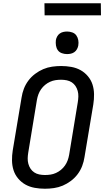

<svg xmlns="http://www.w3.org/2000/svg" viewBox="-20 -1147 640 1175"><path d="M255 8Q223 8 192.5 2.5Q162 -3 136.5 -17Q111 -31 91.5 -54Q72 -77 63 -105Q54 -133 53.5 -164.5Q53 -196 58 -227L112 -550Q116 -577 126 -603.5Q136 -630 153.5 -653.5Q171 -677 195 -695Q219 -713 245 -724Q271 -735 299 -739Q327 -743 354 -743Q386 -743 416.5 -737.5Q447 -732 472.5 -718Q498 -704 517.5 -681Q537 -658 546 -630Q555 -602 555.5 -570.5Q556 -539 551 -508L497 -185Q493 -158 483 -131.5Q473 -105 455.5 -81.5Q438 -58 414 -40Q390 -22 364 -11Q338 0 310 4Q282 8 255 8ZM255 -76Q272 -76 289 -78.5Q306 -81 322.5 -88.5Q339 -96 353 -107.5Q367 -119 377.5 -134Q388 -149 394 -165.5Q400 -182 403 -199L456 -521Q459 -539 459.5 -556.5Q460 -574 455.5 -590.5Q451 -607 442 -620.5Q433 -634 419.5 -643Q406 -652 389 -655.5Q372 -659 354 -659Q337 -659 320 -656.5Q303 -654 286.5 -646.5Q270 -639 256 -627.5Q242 -616 231.5 -601Q221 -586 215 -569.5Q209 -553 206 -536L153 -214Q150 -196 149.5 -178.5Q149 -161 153.5 -144.5Q158 -128 167 -114.5Q176 -101 189.5 -92Q203 -83 220 -79.5Q237 -76 255 -76ZM390 -816Q374 -816 358.5 -821.5Q343 -827 334 -839.5Q325 -852 322.5 -868.5Q320 -885 322 -902Q324 -913 330 -924Q336 -935 346 -942Q356 -949 367.5 -951.5Q379 -954 391 -954Q407 -954 422.5 -948.5Q438 -943 447 -930.5Q456 -918 459 -901.5Q462 -885 459 -868Q457 -857 451 -846Q445 -835 435 -828Q425 -821 413.5 -818.5Q402 -816 390 -816ZM253 -1053 252 -1127H597L598 -1053Z"/></svg>

Font: Iosevka Md Ex Obl
Style: Regular
Weight: 500
Width: 7
Italic angle: -9°
Monospace: yes
Designer: Belleve Invis
Foundry: Belleve Invis
Version: Version 32.5.0; ttfautohint (v1.8.4)